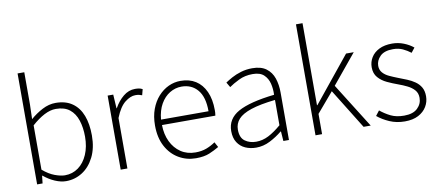

<svg xmlns="http://www.w3.org/2000/svg" viewBox="-71 -1067 3091 1353"><g transform="rotate(-10 1474.5 -390.5)"><path d="M308 13Q271 13 229 -5Q187 -23 150 -54H147L141 0H102V-794H150V-564L147 -459Q187 -494 234 -518.5Q281 -543 329 -543Q401 -543 448.5 -509.5Q496 -476 519 -415.5Q542 -355 542 -273Q542 -183 509.5 -118.5Q477 -54 424 -20.5Q371 13 308 13ZM307 -29Q361 -29 403 -59.5Q445 -90 469 -145.5Q493 -201 493 -273Q493 -338 476 -390Q459 -442 422 -471.5Q385 -501 323 -501Q284 -501 240.5 -478.5Q197 -456 150 -414V-97Q193 -60 235 -44.5Q277 -29 307 -29Z M700 0V-530H740L746 -431H748Q775 -480 813.5 -511.5Q852 -543 898 -543Q913 -543 925.5 -541Q938 -539 951 -532L940 -490Q927 -495 917.5 -497Q908 -499 892 -499Q857 -499 817.5 -468Q778 -437 748 -361V0Z M1237 13Q1170 13 1114 -20Q1058 -53 1025 -115Q992 -177 992 -264Q992 -329 1011 -380.5Q1030 -432 1063 -468.5Q1096 -505 1137 -524Q1178 -543 1223 -543Q1286 -543 1331 -514.5Q1376 -486 1401 -431Q1426 -376 1426 -298Q1426 -289 1425.5 -279.5Q1425 -270 1423 -259H1041Q1042 -192 1067 -140Q1092 -88 1136.5 -58Q1181 -28 1241 -28Q1285 -28 1319.5 -41Q1354 -54 1384 -75L1404 -38Q1372 -19 1334 -3Q1296 13 1237 13ZM1041 -298H1381Q1381 -400 1338 -451Q1295 -502 1223 -502Q1178 -502 1138.5 -478Q1099 -454 1073 -408.5Q1047 -363 1041 -298Z M1668 13Q1626 13 1591 -2.5Q1556 -18 1535 -50.5Q1514 -83 1514 -132Q1514 -220 1596.5 -266Q1679 -312 1856 -332Q1858 -374 1848.5 -412.5Q1839 -451 1812 -476.5Q1785 -502 1732 -502Q1677 -502 1633 -480.5Q1589 -459 1561 -439L1540 -475Q1559 -488 1588 -504Q1617 -520 1655 -531.5Q1693 -543 1736 -543Q1799 -543 1836 -515.5Q1873 -488 1888.5 -442Q1904 -396 1904 -340V0H1864L1859 -69H1856Q1816 -36 1768 -11.5Q1720 13 1668 13ZM1675 -28Q1721 -28 1764 -50Q1807 -72 1856 -114V-295Q1747 -283 1682.5 -261.5Q1618 -240 1590 -208.5Q1562 -177 1562 -134Q1562 -76 1595.5 -52Q1629 -28 1675 -28Z M2094 0V-794H2141V-207H2144L2406 -530H2461L2288 -320L2489 0H2438L2261 -286L2141 -145V0Z M2732 13Q2673 13 2623.5 -8.5Q2574 -30 2538 -60L2565 -95Q2599 -67 2638.5 -47.5Q2678 -28 2734 -28Q2798 -28 2830 -59Q2862 -90 2862 -133Q2862 -167 2842.5 -189Q2823 -211 2792.5 -226Q2762 -241 2731 -252Q2692 -266 2654.5 -283.5Q2617 -301 2592 -329.5Q2567 -358 2567 -403Q2567 -441 2586.5 -473Q2606 -505 2644 -524Q2682 -543 2737 -543Q2780 -543 2819.5 -527.5Q2859 -512 2888 -488L2862 -455Q2836 -475 2806 -489Q2776 -503 2736 -503Q2674 -503 2644 -473Q2614 -443 2614 -405Q2614 -376 2631.5 -356Q2649 -336 2677 -323Q2705 -310 2736 -298Q2768 -286 2798.5 -273.5Q2829 -261 2854 -243.5Q2879 -226 2894 -200.5Q2909 -175 2909 -136Q2909 -96 2888.5 -62Q2868 -28 2829 -7.5Q2790 13 2732 13Z"/></g></svg>

Font: Noto Sans HK Thin ExtraLight
Style: Regular
Weight: 250
Version: Version 2.004-H2;hotconv 1.0.118;makeotfexe 2.5.65603